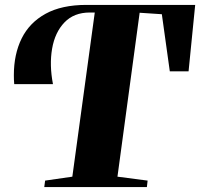

<svg xmlns="http://www.w3.org/2000/svg" viewBox="-20 -763 816 783"><path d="M160.5 0 164 -26.5 275 -42.5 366.5 -712H346.5Q281.5 -712 242.8 -671.5Q204 -631 192.5 -564.5Q181 -498 196 -420H38Q37 -428.5 36.8 -438.2Q36.5 -448 36.5 -456.5Q36.5 -541.5 68.2 -606Q100 -670.5 165.8 -706.8Q231.5 -743 332.5 -743H776L749 -472H672.5L640 -705L549.5 -711L459 -42.5L582 -26.5L579 0Z"/></svg>

Font: Merriweather 120pt Black
Style: Italic
Weight: 900
Italic angle: -7.8°
Version: Version 2.101